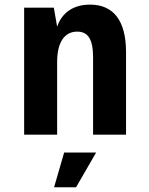

<svg xmlns="http://www.w3.org/2000/svg" viewBox="-20 -580 642 827"><path d="M84 0H226.1V-313C226.1 -395 255.9 -443.8 312.5 -443.8C359.9 -443.8 380.9 -409.7 380.9 -333V0H522.9V-355C522.9 -491.2 468.8 -560.1 367.7 -560.1C298.3 -560.1 247.1 -527.3 226.1 -464.8L211.9 -546.9H84ZM212.9 226.6H307.6L394 77.1H256.3Z"/></svg>

Font: Hack
Style: Bold
Weight: 700
Monospace: yes
Designer: Christopher Simpkins
Foundry: Christopher Simpkins
Version: Version 2.010